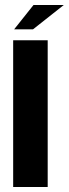

<svg xmlns="http://www.w3.org/2000/svg" viewBox="-20 -753 277 773"><path d="M33 0V-591H172V0ZM37 -635 115 -733H237L113 -635Z"/></svg>

Font: Alumni Sans Thin ExtraBold
Style: Regular
Weight: 800
Version: Version 1.018